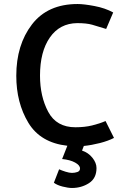

<svg xmlns="http://www.w3.org/2000/svg" viewBox="-20 -714 635 955"><path d="M508 -570Q467 -583 438.5 -591Q410 -599 364 -599Q277 -598 228 -527.5Q179 -457 179 -338Q179 -234 220 -157.5Q261 -81 355 -81Q401 -81 438 -90Q475 -99 505 -112L547 -28Q518 -13 477 -2.5Q436 8 397 12L388 35Q419 45 439.5 70.5Q460 96 460 122Q460 173 422.5 197Q385 221 338 221Q319 221 291.5 214Q264 207 248 195L274 128Q287 134 306 140Q325 146 338 146Q352 146 365 141.5Q378 137 378 124Q378 108 353.5 94.5Q329 81 289 77L315 11Q181 -4 121 -103.5Q61 -203 61 -337Q61 -491 139 -592.5Q217 -694 366 -694Q397 -694 450 -684Q503 -674 543 -652Z"/></svg>

Font: Palanquin SemiBold
Style: Regular
Weight: 600
Designer: Pria Ravichandran
Version: Version 1.0.4